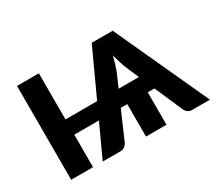

<svg xmlns="http://www.w3.org/2000/svg" viewBox="-101 -711 1021 909"><g transform="rotate(-30 410.0 -256.5)"><path d="M819.5 0H723.5Q708 0 698.5 -7.5Q689 -15 684.5 -26.5L618.5 -177.5H582V0H470V-177.5H434.5L369 -26.5Q365 -16.5 354.8 -8.2Q344.5 0 329.5 0H233.5L315 -177.5H180.5V0H61V-513H180.5V-261H353.5L469.5 -513H584ZM582 -261 551.5 -331.5Q545.5 -346 539 -366.8Q532.5 -387.5 526 -411.5Q520.5 -387.5 514 -366.8Q507.5 -346 501.5 -331L471 -261Z"/></g></svg>

Font: Lato
Style: Bold
Weight: 700
Designer: Lukasz Dziedzic with Adam Twardoch and Botio Nikoltchev
Foundry: tyPoland Lukasz Dziedzic
Version: Version 2.010; 2014-09-01; http://www.latofonts.com/; ttfaut